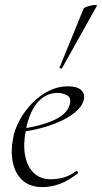

<svg xmlns="http://www.w3.org/2000/svg" viewBox="-20 -751 415 783"><path d="M154 12Q102 12 72 -15.5Q42 -43 32.5 -88Q23 -133 33 -185Q39 -222 59.5 -260Q80 -298 110.5 -329.5Q141 -361 178.5 -380Q216 -399 258 -399Q293 -399 310 -384.5Q327 -370 322 -345Q317 -322 294.5 -300.5Q272 -279 236.5 -261.5Q201 -244 157.5 -231.5Q114 -219 67 -213L69 -226Q147 -237 200.5 -261.5Q254 -286 264 -324Q272 -352 254 -362Q236 -372 215 -372Q179 -372 152 -351Q125 -330 108.5 -295Q92 -260 85 -218Q74 -161 82.5 -116.5Q91 -72 117.5 -46Q144 -20 187 -20Q212 -20 238.5 -27Q265 -34 290 -53Q293 -55 296.5 -51Q300 -47 297 -44Q259 -14 224 -1Q189 12 154 12ZM233 -473Q232 -470 226.5 -472Q221 -474 223 -476L321 -716Q323 -719 331.5 -722.5Q340 -726 351 -728.5Q362 -731 369.5 -731Q377 -731 375 -727Z"/></svg>

Font: Cormorant Garamond Light Light
Style: Italic
Weight: 300
Italic angle: -10°
Version: Version 4.001